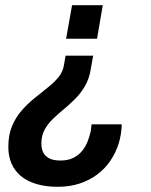

<svg xmlns="http://www.w3.org/2000/svg" viewBox="-20 -546 580 738"><path d="M202 172Q155 172 119 161Q83 150 59.5 130Q36 110 24 82Q12 54 12 19Q12 -28 26.5 -62Q41 -96 64 -122Q87 -148 113 -169Q139 -190 163.5 -209.5Q188 -229 205 -249.5Q222 -270 226 -297L232 -332H338L329 -281Q323 -243 306.5 -215Q290 -187 268.5 -165.5Q247 -144 224.5 -125.5Q202 -107 182.5 -88Q163 -69 151 -46.5Q139 -24 139 6Q139 23 145 37.5Q151 52 167 61.5Q183 71 213 71Q242 71 262.5 60.5Q283 50 296.5 33Q310 16 317.5 -4Q325 -24 329 -43Q330 -49 330.5 -55.5Q331 -62 332 -68H448Q447 -29 436 6Q425 41 404.5 71.5Q384 102 354 124.5Q324 147 286 159.5Q248 172 202 172ZM234 -397 257 -526H375L353 -397Z"/></svg>

Font: Archivo SemiCondensed SemiBold
Style: Italic
Weight: 600
Width: 4
Italic angle: -10°
Designer: Hector Gatti
Foundry: Omnibus-Type
Version: Version 2.001